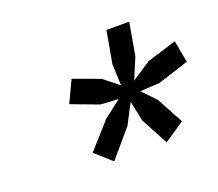

<svg xmlns="http://www.w3.org/2000/svg" viewBox="-80 -820 719 633"><g transform="rotate(-20 279.5 -503.0)"><path d="M222 -295 165 -346 245 -436 306 -483 243 -487 147 -523 183 -599 276 -565 329 -523 326 -598 346 -711H426L406 -597L375 -523L442 -567L545 -599L559 -522L451 -487L382 -483L427 -436L477 -343L406 -295L355 -390L340 -461L303 -390Z"/></g></svg>

Font: Overpass
Style: Italic
Weight: 400
Italic angle: -10°
Designer: Delve Withrington, Dave Bailey, Thomas Jockin
Foundry: Delve Fonts LLC
Version: Version 4.000